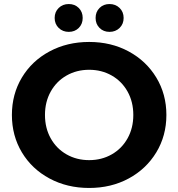

<svg xmlns="http://www.w3.org/2000/svg" viewBox="-20 -920 884 952"><path d="M39 -350Q39 -453 88.5 -535.5Q138 -618 225.5 -665Q313 -712 422 -712Q531 -712 618 -665Q705 -618 755 -535.5Q805 -453 805 -350Q805 -247 755 -164.5Q705 -82 618 -35Q531 12 422 12Q313 12 225.5 -35Q138 -82 88.5 -164.5Q39 -247 39 -350ZM641 -350Q641 -415 612.5 -466Q584 -517 534 -545.5Q484 -574 422 -574Q360 -574 310 -545.5Q260 -517 231.5 -466Q203 -415 203 -350Q203 -285 231.5 -234Q260 -183 310 -154.5Q360 -126 422 -126Q484 -126 534 -154.5Q584 -183 612.5 -234Q641 -285 641 -350ZM251 -831Q251 -861 271 -880.5Q291 -900 321 -900Q351 -900 370.5 -880.5Q390 -861 390 -831Q390 -801 370.5 -781.5Q351 -762 321 -762Q291 -762 271 -781.5Q251 -801 251 -831ZM454 -831Q454 -861 473.5 -880.5Q493 -900 523 -900Q553 -900 573 -880.5Q593 -861 593 -831Q593 -801 573 -781.5Q553 -762 523 -762Q493 -762 473.5 -781.5Q454 -801 454 -831Z"/></svg>

Font: Montserrat GRBold
Style: Regular
Weight: 700
Designer: Julieta Ulanovsky
Foundry: Julieta Ulanovsky
Version: Version 1.00 May 29, 2023, initial release